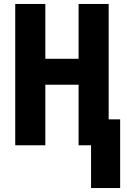

<svg xmlns="http://www.w3.org/2000/svg" viewBox="-20 -734 640 970"><path d="M440 216V0H377V-306H209V0H57V-714H209V-437H377V-714H529V-131H587V216Z"/></svg>

Font: Noto Sans Mono ExtraBold
Style: Regular
Weight: 800
Designer: Monotype Design Team
Foundry: Monotype Imaging Inc.
Version: Version 2.014